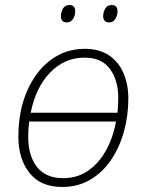

<svg xmlns="http://www.w3.org/2000/svg" viewBox="-20 -733 576 763"><path d="M227 10Q141 10 97 -46Q53 -102 53 -190Q53 -291 87 -370Q121 -449 180.5 -494Q240 -539 317 -539Q374 -539 412.5 -513.5Q451 -488 470.5 -443Q490 -398 490 -342Q490 -273 472.5 -210Q455 -147 421 -97Q387 -47 338 -18.5Q289 10 227 10ZM102 -285H447Q450 -316 450 -343Q450 -414 417 -459Q384 -504 316 -504Q237 -504 179.5 -445Q122 -386 102 -285ZM231 -25Q286 -25 328.5 -53.5Q371 -82 400 -133Q429 -184 441 -250H96Q94 -235 93 -219.5Q92 -204 92 -190Q92 -114 127 -69.5Q162 -25 231 -25ZM414 -644Q390 -644 390 -669Q390 -684 398 -698.5Q406 -713 424 -713Q447 -713 447 -688Q447 -672 438.5 -658Q430 -644 414 -644ZM245 -644Q222 -644 222 -669Q222 -684 230 -698.5Q238 -713 256 -713Q279 -713 279 -688Q279 -672 270.5 -658Q262 -644 245 -644Z"/></svg>

Font: Noto Sans Disp ExtLt
Style: Italic
Weight: 200
Italic angle: -12°
Designer: Monotype Design Team
Foundry: Monotype Imaging Inc.
Version: Version 2.000;GOOG;noto-source:20170915:90ef993387c0